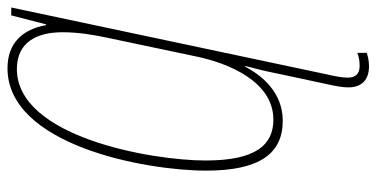

<svg xmlns="http://www.w3.org/2000/svg" viewBox="-266 -498 1004 512"><g transform="rotate(-90 236.0 -242.0)"><path d="M315 240C330 240 342 237 351 234V209C340 213 330 215 316 215C296 215 285 205 285 183C285 169 288 152 294 126L472 -714H451L427 -621H425C414 -683 378 -724 310 -724C106 -724 37 -359 37 -194C37 -51 83 10 170 10C243 10 289 -42 314 -90H316C309 -63 302 -36 295 0L268 126C262 152 259 171 259 185C259 221 280 240 315 240ZM173 -15C106 -15 64 -61 64 -196C64 -338 126 -699 308 -699C378 -699 406 -648 406 -577C406 -535 399 -494 392 -461L341 -219C324 -138 276 -15 173 -15Z"/></g></svg>

Font: Noto Sans ExtraCondensed Thin
Style: Italic
Weight: 100
Width: 2
Italic angle: -12°
Designer: Monotype Design Team
Foundry: Monotype Imaging Inc.
Version: Version 2.013